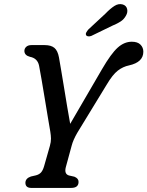

<svg xmlns="http://www.w3.org/2000/svg" viewBox="-20 -921 722 941"><path d="M365 -29.5Q365 0 328.5 0H133.5Q104.5 0 104.5 -25.5Q105 -47 131.5 -56L155.5 -61.5Q171.5 -65.5 180.8 -75.5Q190 -85.5 196 -106L224.5 -206Q230 -225.5 229.8 -241.8Q229.5 -258 226.5 -276Q222 -300.5 214.8 -344.8Q207.5 -389 199.2 -439Q191 -489 183.5 -532.5Q176 -576 171.5 -599Q164 -635.5 127 -642.5Q100 -649.5 99.5 -671Q99.5 -683.5 108.8 -691.8Q118 -700 134 -700H199Q230.5 -700 246.8 -686.2Q263 -672.5 269 -639.5Q273 -617.5 279.5 -578.5Q286 -539.5 293.8 -492.5Q301.5 -445.5 309.2 -398.8Q317 -352 324 -314L480 -582Q524.5 -658.5 556.8 -687.5Q589 -716.5 626 -716.5Q654.5 -716.5 668.5 -702.2Q682.5 -688 682.5 -667.5Q682.5 -616 612.5 -600.5Q583 -594.5 557.5 -575Q532 -555.5 502.5 -505.5L359 -270.5Q338.5 -235 331.5 -208L302.5 -101.5Q294 -68 318 -61L344.5 -55Q365.5 -46.5 365 -29.5ZM496.5 -854Q520.5 -879 541 -892Q561.5 -905 582 -899Q599 -893.5 603 -877.2Q607 -861 597.5 -844.5Q588 -827 572 -816.2Q556 -805.5 530.5 -795L427.5 -745Q419.5 -742 412.2 -742.8Q405 -743.5 402 -749Q399 -755 403 -762.2Q407 -769.5 413.5 -777Z"/></svg>

Font: Fraunces 72pt SuperSoft
Style: Italic
Weight: 400
Italic angle: -16°
Version: Version 1.000;[b76b70a41]